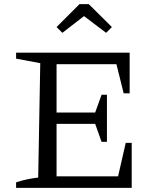

<svg xmlns="http://www.w3.org/2000/svg" viewBox="-20 -910 751 930"><path d="M589 -218H618V0H58V-27Q86 -36 112.5 -41.5Q139 -47 165 -50L175 -604L58 -626V-655H608V-458H579L544 -599H219L254 -634V-365H441L472 -451H498V-223H472L441 -310H254V-21L219 -56H552ZM410 -890 522 -779 494 -751 387 -832 282 -751 254 -779 365 -890Z"/></svg>

Font: Piazzolla Thin
Style: Regular
Weight: 400
Version: Version 2.001